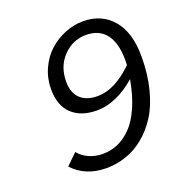

<svg xmlns="http://www.w3.org/2000/svg" viewBox="-125 -780 849 899"><g transform="rotate(-20 300.0 -330.0)"><path d="M254.9 12.2Q150.9 12.2 87.9 -56.2L142.1 -108.9Q162.1 -84 193.4 -70.1Q224.6 -56.2 261.2 -56.2Q300.8 -56.2 336.2 -71.3Q371.6 -86.4 403.8 -118.7Q436 -150.9 461.2 -207.8Q486.3 -264.6 500 -341.8Q454.1 -301.3 404.1 -279.1Q354 -256.8 306.2 -256.8Q226.6 -256.8 181.4 -299.3Q136.2 -341.8 136.2 -422.9Q136.2 -477.1 157.7 -524.4Q179.2 -571.8 214.1 -603.5Q249 -635.3 293.7 -653.6Q338.4 -671.9 384.8 -671.9Q477.1 -671.9 532 -607.7Q586.9 -543.5 586.9 -423.8Q586.9 -335.9 568.1 -262.5Q549.3 -189 517.3 -138.9Q485.4 -88.9 442.6 -54.2Q399.9 -19.5 352.5 -3.7Q305.2 12.2 254.9 12.2ZM332 -318.8Q416.5 -318.8 508.8 -408.2Q514.2 -505.4 480.2 -556.2Q446.3 -606.9 376 -606.9Q310.1 -606.9 262.5 -557.9Q214.8 -508.8 214.8 -432.1Q214.8 -377.9 244.9 -348.4Q274.9 -318.8 332 -318.8Z"/></g></svg>

Font: Office Code Pro D Italic
Style: Regular
Weight: 400
Italic angle: -9°
Designer: Nathan Rutzky & Paul D. Hunt
Foundry: Adobe Systems Incorporated
Version: Version 1.004;PS 001.004;hotconv 1.0.70;makeotf.lib2.5.58329